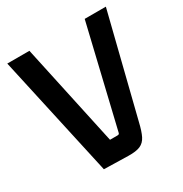

<svg xmlns="http://www.w3.org/2000/svg" viewBox="-151 -752 833 872"><g transform="rotate(-30 265.0 -316.0)"><path d="M392 -106Q382 -63 370 -39Q358 -15 336 -5.5Q314 4 273 3L147 0L7 -635H123L238 -102H277Q284 -102 286 -105Q288 -108 289 -114L413 -635H524Z"/></g></svg>

Font: Gemunu Libre ExtraLight
Style: Bold
Weight: 700
Version: Version 1.100